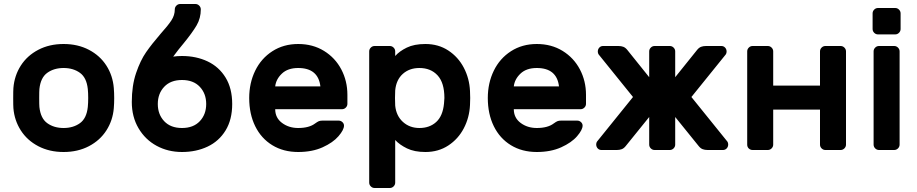

<svg xmlns="http://www.w3.org/2000/svg" viewBox="-20 -750 4587 960"><path d="M46 0ZM551 -259Q551 -233 549 -209Q544 -148 512 -98Q480 -48 424.5 -19Q369 10 298 10Q227 10 171.5 -19Q116 -48 84 -98Q52 -148 47 -209Q46 -221 46 -259Q46 -298 47 -310Q52 -372 84 -422Q116 -472 171.5 -501Q227 -530 298 -530Q369 -530 424.5 -501Q480 -472 512 -422Q544 -372 549 -310Q551 -286 551 -259ZM177 -305Q176 -295 176 -260Q176 -225 177 -215Q183 -158 216.5 -134Q250 -110 298 -110Q346 -110 379.5 -134Q413 -158 419 -215Q421 -235 421 -260Q421 -285 419 -305Q413 -362 379.5 -386Q346 -410 298 -410Q250 -410 216.5 -386Q183 -362 177 -305Z M881 -730H957Q968 -730 976 -722Q984 -714 984 -703Q984 -659 963 -623Q942 -587 897 -532Q874 -505 846 -467Q867 -470 890 -470Q961 -470 1018 -443Q1075 -416 1108 -362Q1141 -308 1141 -230Q1141 -152 1108 -98Q1075 -44 1018 -17Q961 10 890 10Q820 10 763 -21Q706 -52 672.5 -109Q639 -166 639 -240Q639 -322 660.5 -385Q682 -448 710.5 -489Q739 -530 783 -581Q820 -622 837 -648Q854 -674 854 -703Q854 -714 862 -722Q870 -730 881 -730ZM1011 -230Q1011 -282 979 -316Q947 -350 890 -350Q833 -350 801 -316Q769 -282 769 -230Q769 -178 801 -144Q833 -110 890 -110Q947 -110 979 -144Q1011 -178 1011 -230Z M1226 0ZM1717 -276V-231Q1717 -220 1709 -212Q1701 -204 1690 -204H1356Q1356 -161 1390 -135.5Q1424 -110 1471 -110Q1526 -110 1556 -133Q1567 -141 1574 -144Q1581 -147 1593 -147H1673Q1684 -147 1692 -139.5Q1700 -132 1700 -122Q1700 -101 1672.5 -69Q1645 -37 1593 -13.5Q1541 10 1471 10Q1397 10 1341.5 -24Q1286 -58 1256 -119Q1226 -180 1226 -260Q1226 -335 1256 -396.5Q1286 -458 1342 -494Q1398 -530 1471 -530Q1544 -530 1600 -495.5Q1656 -461 1686.5 -403Q1717 -345 1717 -276ZM1582 -318Q1571 -410 1471 -410Q1419 -410 1389.5 -382Q1360 -354 1356 -318Z M1826 0ZM1956 163Q1956 174 1948 182Q1940 190 1929 190H1853Q1842 190 1834 182Q1826 174 1826 163V-493Q1826 -504 1834 -512Q1842 -520 1853 -520H1929Q1940 -520 1948 -512Q1956 -504 1956 -493V-470Q1977 -494 2014 -512Q2051 -530 2107 -530Q2172 -530 2221.5 -497.5Q2271 -465 2299 -411.5Q2327 -358 2330 -295Q2331 -285 2331 -260Q2331 -235 2330 -225Q2327 -162 2299 -108.5Q2271 -55 2221.5 -22.5Q2172 10 2107 10Q2052 10 2015 -8Q1978 -26 1956 -50ZM2077 -410Q2027 -410 1994 -380.5Q1961 -351 1956 -298Q1955 -288 1955 -260Q1955 -232 1956 -222Q1961 -171 1994.5 -140.5Q2028 -110 2077 -110Q2128 -110 2161 -140Q2194 -170 2200 -232Q2202 -252 2202 -260Q2202 -336 2168 -373Q2134 -410 2077 -410Z M2419 0ZM2910 -276V-231Q2910 -220 2902 -212Q2894 -204 2883 -204H2549Q2549 -161 2583 -135.5Q2617 -110 2664 -110Q2719 -110 2749 -133Q2760 -141 2767 -144Q2774 -147 2786 -147H2866Q2877 -147 2885 -139.5Q2893 -132 2893 -122Q2893 -101 2865.5 -69Q2838 -37 2786 -13.5Q2734 10 2664 10Q2590 10 2534.5 -24Q2479 -58 2449 -119Q2419 -180 2419 -260Q2419 -335 2449 -396.5Q2479 -458 2535 -494Q2591 -530 2664 -530Q2737 -530 2793 -495.5Q2849 -461 2879.5 -403Q2910 -345 2910 -276ZM2775 -318Q2764 -410 2664 -410Q2612 -410 2582.5 -382Q2553 -354 2549 -318Z M3108 -19Q3099 -8 3088.5 -4Q3078 0 3064 0H2987Q2976 0 2968.5 -8Q2961 -16 2961 -28Q2961 -36 2965 -42L3145 -265L2973 -478Q2969 -484 2969 -492Q2969 -504 2976.5 -512Q2984 -520 2995 -520H3072Q3086 -520 3096.5 -516Q3107 -512 3116 -501L3226 -364V-493Q3226 -504 3234 -512Q3242 -520 3253 -520H3329Q3340 -520 3348 -512Q3356 -504 3356 -493V-364L3466 -501Q3475 -512 3485.5 -516Q3496 -520 3510 -520H3587Q3598 -520 3605.5 -512Q3613 -504 3613 -492Q3613 -484 3609 -478L3437 -265L3617 -42Q3621 -36 3621 -28Q3621 -16 3613.5 -8Q3606 0 3595 0H3518Q3504 0 3493.5 -4Q3483 -8 3474 -19L3356 -165V-27Q3356 -16 3348 -8Q3340 0 3329 0H3253Q3242 0 3234 -8Q3226 -16 3226 -27V-165Z M4210 -493V-27Q4210 -16 4202 -8Q4194 0 4183 0H4107Q4096 0 4088 -8Q4080 -16 4080 -27V-202H3846V-27Q3846 -16 3838 -8Q3830 0 3819 0H3743Q3732 0 3724 -7.5Q3716 -15 3716 -27V-493Q3716 -504 3724 -512Q3732 -520 3743 -520H3819Q3830 -520 3838 -512Q3846 -504 3846 -493V-322H4080V-493Q4080 -504 4088 -512Q4096 -520 4107 -520H4183Q4194 -520 4202 -512Q4210 -504 4210 -493Z M4343 0ZM4483 -683V-605Q4483 -594 4475 -586Q4467 -578 4456 -578H4370Q4359 -578 4351 -586Q4343 -594 4343 -605V-683Q4343 -694 4351 -702Q4359 -710 4370 -710H4456Q4467 -710 4475 -702Q4483 -694 4483 -683ZM4451 0H4375Q4364 0 4356 -8Q4348 -16 4348 -27V-493Q4348 -504 4356 -512Q4364 -520 4375 -520H4451Q4462 -520 4470 -512Q4478 -504 4478 -493V-27Q4478 -16 4470 -8Q4462 0 4451 0Z"/></svg>

Font: Hezaedrus Medium
Style: Regular
Weight: 500
Designer: Hubert & Fischer
Foundry: Hubert & Fischer
Version: Version 1.10;September 3, 2019;FontCreator 11.5.0.2425 64-bi